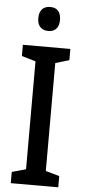

<svg xmlns="http://www.w3.org/2000/svg" viewBox="-61 -954 436 987"><g transform="rotate(5 157.0 -460.0)"><path d="M158 -920C122 -920 101 -899 101 -857C101 -817 123 -796 158 -796C192 -796 213 -817 213 -857C213 -899 193 -920 158 -920ZM279 0V-58L208 -78V-635L279 -656V-714H34V-656L106 -635V-78L34 -58V0Z"/></g></svg>

Font: Noto Sans Thai Looped Condensed Medium
Style: Regular
Weight: 500
Width: 3
Designer: Sasikarn Vongin, Ben Mitchell
Foundry: The Fontpad Ltd
Version: Version 1.001